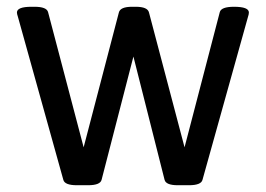

<svg xmlns="http://www.w3.org/2000/svg" viewBox="-20 -545 787 567"><path d="M715 -508Q715 -503 712 -494L578 -14Q574 2 538 2H505Q470 2 466 -14L374 -378L280 -14Q276 2 240 2H207Q171 2 167 -14L33 -495Q30 -504 30 -508Q30 -525 73 -525H82Q118 -525 122 -509L227 -110L331 -508Q335 -525 370 -525H381Q416 -525 420 -508L525 -110L629 -509Q633 -525 671 -525Q715 -525 715 -508Z"/></svg>

Font: mmAsap
Style: Regular
Weight: 400
Designer: Pablo Cosgaya
Foundry: Omnibus-Type
Version: Version 1.001